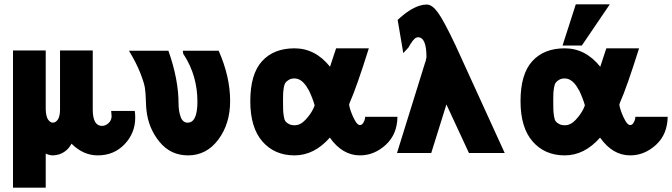

<svg xmlns="http://www.w3.org/2000/svg" viewBox="-20 -706 3101 886"><path d="M40 160V-473H191V-202Q192 -168 202 -154Q212 -140 224 -140Q237 -140 247 -154.5Q257 -169 257 -202V-473H408V-201Q408 -125 451 -125Q467 -125 481 -138Q495 -151 495 -170L493 -194H602Q604 -180 604 -163Q604 -92 555 -40.5Q506 11 431 11Q364 11 310 -43Q291 -7 254 6Q237 11 224 11Q209 11 191 3V160Z M575 -472H757Q804 -340 804 -227Q804 -194 813.5 -167Q823 -140 846 -140Q891 -140 891 -237Q891 -355 830 -451V-450Q824 -457 824 -472H989Q1042 -352 1042 -240Q1042 -135 987.5 -62Q933 11 848 11Q767 11 716 -51.5Q665 -114 656 -196Q654 -210 653 -244.5Q652 -279 648.5 -301.5Q645 -324 627 -370Q609 -416 575 -472Z M1135 -239Q1135 -364 1189 -423.5Q1243 -483 1339 -483Q1435 -483 1503 -398Q1507 -412 1517 -441Q1527 -470 1531 -483H1682Q1625 -302 1595 -235Q1591 -225 1591 -222Q1591 -220 1594 -208.5Q1597 -197 1603.5 -180.5Q1610 -164 1617 -152Q1629 -129 1641 -129Q1650 -129 1656 -138.5Q1662 -148 1664 -158L1665 -167H1814Q1813 -86 1760 -37.5Q1707 11 1641 11Q1560 11 1502 -71Q1430 11 1339 11Q1247 11 1191 -53Q1135 -117 1135 -239ZM1286 -241Q1286 -213 1286.5 -200Q1287 -187 1289.5 -170Q1292 -153 1297.5 -146Q1303 -139 1313.5 -133.5Q1324 -128 1340 -128Q1366 -128 1389.5 -153Q1413 -178 1426 -205Q1430 -216 1432 -220Q1423 -252 1405 -290V-289Q1383 -331 1356 -341Q1347 -344 1339 -344Q1324 -344 1313.5 -338Q1303 -332 1297.5 -324.5Q1292 -317 1289.5 -301Q1287 -285 1286.5 -274Q1286 -263 1286 -241Z M1812 0 1942 -418 1946 -429H1945Q1948 -440 1948 -442Q1948 -534 1909 -534Q1893 -534 1876 -505V-506Q1871 -496 1865 -487L1866 -488L1841 -461L1815 -614Q1869 -665 1917 -680Q1933 -685 1950 -685Q1974 -685 2001 -648Q2028 -611 2082 -497L2309 0H2144L2040 -224Q1983 -42 1970 0Z M2576 -496 2637 -686H2794L2665 -496ZM2382 -239Q2382 -364 2436 -423.5Q2490 -483 2586 -483Q2682 -483 2750 -398Q2754 -412 2764 -441Q2774 -470 2778 -483H2929Q2872 -302 2842 -235Q2838 -225 2838 -222Q2838 -220 2841 -208.5Q2844 -197 2850.5 -180.5Q2857 -164 2864 -152Q2876 -129 2888 -129Q2897 -129 2903 -138.5Q2909 -148 2911 -158L2912 -167H3061Q3060 -86 3007 -37.5Q2954 11 2888 11Q2807 11 2749 -71Q2677 11 2586 11Q2494 11 2438 -53Q2382 -117 2382 -239ZM2533 -241Q2533 -213 2533.5 -200Q2534 -187 2536.5 -170Q2539 -153 2544.5 -146Q2550 -139 2560.5 -133.5Q2571 -128 2587 -128Q2613 -128 2636.5 -153Q2660 -178 2673 -205Q2677 -216 2679 -220Q2670 -252 2652 -290V-289Q2630 -331 2603 -341Q2594 -344 2586 -344Q2571 -344 2560.5 -338Q2550 -332 2544.5 -324.5Q2539 -317 2536.5 -301Q2534 -285 2533.5 -274Q2533 -263 2533 -241Z"/></svg>

Font: Coval
Style: Black
Weight: 1000
Foundry: Context Ltd
Version: Version 001.000